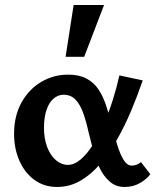

<svg xmlns="http://www.w3.org/2000/svg" viewBox="-20 -731 620 764"><path d="M207 13Q155 13 116.5 -15.5Q78 -44 57 -92Q36 -140 36 -198Q36 -270 65.5 -323Q95 -376 144 -405Q193 -434 251 -434Q295 -434 324 -418.5Q353 -403 371 -376.5Q389 -350 400.5 -316Q412 -282 421 -246Q434 -195 446 -156Q458 -117 472 -94.5Q486 -72 505 -72Q513 -72 523 -75.5Q533 -79 541 -86L578 -38Q565 -19 537.5 -3Q510 13 476 13Q441 13 416.5 -8.5Q392 -30 376 -63.5Q360 -97 350 -135Q340 -173 332 -207Q323 -248 311 -281.5Q299 -315 280.5 -334.5Q262 -354 233 -354Q211 -354 193 -338.5Q175 -323 165 -293.5Q155 -264 155 -221Q155 -180 167.5 -146.5Q180 -113 202 -94Q224 -75 250 -75Q276 -75 301.5 -97Q327 -119 350.5 -156Q374 -193 394 -239.5Q414 -286 429.5 -335.5Q445 -385 455 -431L548 -411Q527 -350 501.5 -289.5Q476 -229 445 -174.5Q414 -120 377.5 -77.5Q341 -35 298.5 -11Q256 13 207 13ZM241 -505 273 -711H394L315 -505Z"/></svg>

Font: Ysabeau
Style: Bold
Weight: 700
Designer: Christian Thalmann (Catharsis Fonts)
Version: Version 2.000;gftools[0.9.27.dev2+g8671c4b]